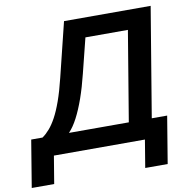

<svg xmlns="http://www.w3.org/2000/svg" viewBox="-125 -821 1065 1069"><g transform="rotate(-10 407.0 -286.0)"><path d="M-31.7 156.2 12.2 -109.9H76.2Q97.2 -124.5 116.9 -147.2Q136.7 -169.9 156 -205.3Q175.3 -240.7 194.1 -293.5Q212.9 -346.2 231 -420.4L306.6 -727.5H796.4L693.8 -109.9H780.8L736.8 156.2H609.9L635.7 0H121.1L95.2 156.2ZM225.6 -109.9H564L648.4 -617.7H408.2L358.9 -420.4Q340.8 -346.7 319.6 -286.4Q298.3 -226.1 274.9 -181.4Q251.5 -136.7 225.6 -109.9Z"/></g></svg>

Font: Inter 16pt SemiBold
Style: Italic
Weight: 600
Italic angle: -9.3988°
Version: Version 4.001;git-66647c0bb